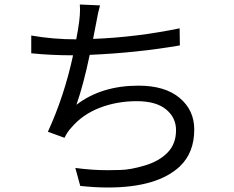

<svg xmlns="http://www.w3.org/2000/svg" viewBox="-20 -802 1040 854"><path d="M460 32Q402 32 337 25L315 -55Q389 -45 458 -45Q470 -45 515.5 -46Q561 -47 624.5 -66Q688 -85 725.5 -123.5Q763 -162 763 -223Q763 -279 718.5 -315.5Q674 -352 588 -352Q500 -352 423.5 -322.5Q347 -293 297 -234Q279 -215 267 -189L193 -216Q266 -375 305 -556Q206 -556 119 -565V-644Q216 -627 319 -627Q336 -712 336 -759L335 -782L425 -778Q415 -743 409 -706L394 -629Q584 -636 779 -676L780 -600Q589 -567 379 -558Q352 -428 320 -336Q431 -421 596 -421Q714 -421 779 -366.5Q844 -312 844 -226Q844 -123 780 -62Q680 32 460 32Z"/></svg>

Font: Source Han Sans & Saira Hybrid
Style: Regular
Weight: 400
Designer: Ryoko NISHIZUKA 西塚涼子 (kana & ideographs); Paul D. Hunt (Latin, Greek & Cyrillic); Wenlong ZHANG 张文龙 (bopomofo); Sandoll 
Foundry: Adobe Systems Incorporated
Version: Version 1.00;August 2, 2021;FontCreator 13.0.0.2675 64-bit